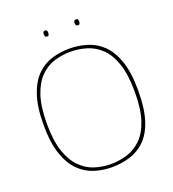

<svg xmlns="http://www.w3.org/2000/svg" viewBox="-153 -970 988 1096"><g transform="rotate(-20 341.0 -422.0)"><path d="M340 10Q285 10 234 -6Q183 -22 142.5 -62Q102 -102 78 -172Q54 -242 54 -349Q54 -459 78 -529.5Q102 -600 142.5 -639.5Q183 -679 234 -694.5Q285 -710 340 -710Q394 -710 446 -694.5Q498 -679 539 -640Q580 -601 604.5 -531Q629 -461 629 -351Q629 -240 605.5 -169.5Q582 -99 541 -60Q500 -21 448 -5.5Q396 10 340 10ZM340 -9Q390 -9 438 -23.5Q486 -38 524.5 -75Q563 -112 585.5 -178.5Q608 -245 608 -349Q608 -454 585.5 -521Q563 -588 524.5 -625Q486 -662 438 -676.5Q390 -691 340 -691Q290 -691 242.5 -676.5Q195 -662 157 -624.5Q119 -587 96.5 -520.5Q74 -454 74 -349Q74 -247 96.5 -181Q119 -115 157 -77Q195 -39 242.5 -24Q290 -9 340 -9ZM434 -818Q425 -818 422 -823.5Q419 -829 419 -836Q419 -844 422 -849Q425 -854 434 -854Q442 -854 444.5 -849Q447 -844 447 -836Q447 -829 444.5 -823.5Q442 -818 434 -818ZM246 -818Q237 -818 234.5 -823.5Q232 -829 232 -836Q232 -844 234.5 -849Q237 -854 246 -854Q255 -854 257 -849Q259 -844 259 -836Q259 -829 257 -823.5Q255 -818 246 -818Z"/></g></svg>

Font: Georama Thin
Style: Regular
Weight: 100
Designer: Jean-Baptiste Levee
Foundry: Production Type
Version: Version 1.000